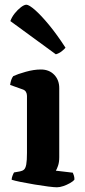

<svg xmlns="http://www.w3.org/2000/svg" viewBox="-20 -795 360 815"><path d="M221.5 0Q211 0 184.8 -3.2Q158.5 -6.5 127 -11.8Q95.5 -17 68.5 -22.5Q41.5 -28 29.5 -32Q29.5 -39.5 32.8 -48.2Q36 -57 39.5 -63L65 -67.5Q75.5 -69.5 82 -75.2Q88.5 -81 91.5 -97.2Q94.5 -113.5 94.5 -146V-388Q94.5 -397.5 90.2 -404.8Q86 -412 77.5 -415L23 -434.5Q24.5 -446 27.8 -455.8Q31 -465.5 36.5 -472Q54.5 -480.5 89 -490.2Q123.5 -500 153.5 -500Q188.5 -500 210 -477.8Q231.5 -455.5 231.5 -421V-127Q231.5 -106 226.2 -91Q221 -76 217 -70.5L289 -62Q291 -58 293.5 -50.2Q296 -42.5 296 -33Q291 -25.5 277.2 -17.8Q263.5 -10 248.5 -5Q233.5 0 221.5 0ZM217 -564.5 24 -705.5Q30 -722.5 42.5 -738.2Q55 -754 69 -764.5Q83 -775 92 -775Q103 -775 128.8 -752.5Q154.5 -730 188.5 -688.8Q222.5 -647.5 258 -592.5Q253.5 -586.5 242.2 -577.5Q231 -568.5 217 -564.5Z"/></svg>

Font: Texturina Medium
Style: Regular
Weight: 500
Designer: Guillermo Torres Carreño
Foundry: Omnibus-Type
Version: Version 1.003